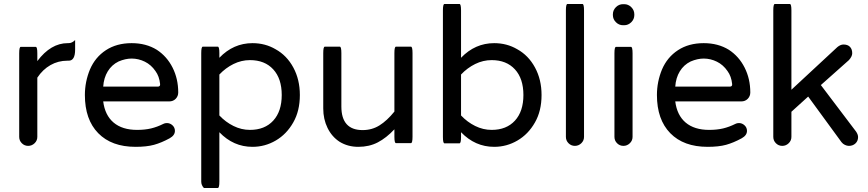

<svg xmlns="http://www.w3.org/2000/svg" viewBox="-20 -725 4351 962"><path d="M76.2 -39.1V-458Q76.2 -490.2 84 -490.2H159.2Q167 -490.2 167 -458V-418.9Q234.4 -508.8 319.3 -508.8H324.2Q340.8 -508.8 356.4 -524.4Q356.4 -508.8 356.4 -476.6Q356.4 -420.9 324.2 -420.9H317.4Q271.5 -420.9 232.9 -398.9Q194.3 -377 167 -335.9V-39.1Q167 -20.5 153.3 -7.3Q139.6 5.9 121.1 5.9Q102.5 5.9 89.4 -7.3Q76.2 -20.5 76.2 -39.1Z M405.3 -249Q405.3 -315.4 430.7 -377Q457 -438.5 510.7 -473.6Q564.5 -508.8 639.6 -508.8Q711.9 -508.8 765.6 -475.6Q816.4 -442.4 844.7 -386.2Q873 -330.1 873 -261.7Q873 -243.2 860.4 -230Q847.7 -216.8 827.1 -216.8H497.1Q505.9 -147.5 549.3 -110.8Q592.8 -74.2 667 -74.2Q706.1 -74.2 736.8 -81.5Q767.6 -88.9 798.8 -104.5Q805.7 -108.4 816.4 -108.4Q832 -108.4 844.2 -97.2Q856.4 -85.9 856.4 -69.3Q856.4 -46.9 830.1 -32.2Q789.1 -9.8 752 0.5Q714.8 10.7 659.2 10.7Q539.1 10.7 472.2 -57.6Q405.3 -126 405.3 -249ZM782.2 -303.7Q778.3 -342.8 758.8 -369.1Q737.3 -400.4 705.6 -416Q673.8 -431.6 639.6 -431.6Q608.4 -431.6 574.2 -417Q540 -400.4 520 -367.7Q500 -335 497.1 -291H770.5Q783.2 -291 782.2 -303.7Z M1001.5 216.8Q988.3 203.1 988.3 184.6V-459Q988.3 -491.2 996.1 -491.2H1071.3Q1079.1 -491.2 1079.1 -459V-435.5Q1149.4 -508.8 1245.1 -508.8Q1308.6 -508.8 1360.4 -478.5Q1417 -447.3 1449.7 -386.7Q1482.4 -326.2 1482.4 -249Q1482.4 -168.9 1449.2 -111.3Q1416 -52.7 1361.8 -21Q1307.6 10.7 1245.1 10.7Q1149.4 10.7 1079.1 -62.5V184.6Q1079.1 216.8 1071.3 216.8Q1071.3 216.8 1009.3 216.8Q1014.6 216.8 1001.5 216.8ZM1391.6 -249Q1391.6 -331.1 1349.1 -377.4Q1306.6 -423.8 1232.4 -423.8Q1189.5 -423.8 1149.9 -404.3Q1110.4 -384.8 1079.1 -351.6V-146.5Q1110.4 -113.3 1149.9 -93.8Q1189.5 -74.2 1232.4 -74.2Q1306.6 -74.2 1349.1 -120.6Q1391.6 -167 1391.6 -249Z M1681.6 -14.6Q1642.6 -40 1621.1 -84Q1599.6 -127.9 1599.6 -181.6V-459Q1599.6 -491.2 1607.4 -491.2H1682.6Q1690.4 -491.2 1690.4 -459V-191.4Q1690.4 -73.2 1796.9 -73.2Q1843.8 -73.2 1881.3 -96.7Q1918.9 -120.1 1956.1 -166V-459Q1956.1 -491.2 1963.9 -491.2Q1963.9 -491.2 2039.1 -491.2Q2046.9 -491.2 2046.9 -459V-40Q2046.9 -7.8 2039.1 -7.8Q2039.1 -7.8 1963.9 -7.8Q1956.1 -7.8 1956.1 -40V-77.1Q1916 -34.2 1873 -11.7Q1830.1 10.7 1775.4 10.7Q1722.7 10.7 1681.6 -14.6Z M2290 -62.5V-39.1Q2290 -6.8 2282.2 -6.8H2207Q2199.2 -6.8 2199.2 -39.1V-672.9Q2199.2 -705.1 2207 -705.1Q2207 -705.1 2282.2 -705.1Q2290 -705.1 2290 -672.9V-435.5Q2360.4 -508.8 2456.1 -508.8Q2519.5 -508.8 2571.3 -478.5Q2627.9 -447.3 2660.6 -386.7Q2693.4 -326.2 2693.4 -249Q2693.4 -168.9 2660.2 -111.3Q2627 -52.7 2572.8 -21Q2518.6 10.7 2456.1 10.7Q2360.4 10.7 2290 -62.5ZM2602.5 -249Q2602.5 -331.1 2560.1 -377.4Q2517.6 -423.8 2443.4 -423.8Q2400.4 -423.8 2360.8 -404.3Q2321.3 -384.8 2290 -351.6V-146.5Q2321.3 -113.3 2360.8 -93.8Q2400.4 -74.2 2443.4 -74.2Q2517.6 -74.2 2560.1 -120.6Q2602.5 -167 2602.5 -249Z M2815.4 -39.1V-672.9Q2815.4 -705.1 2823.2 -705.1H2898.4Q2906.2 -705.1 2906.2 -672.9V-39.1Q2906.2 -20.5 2892.6 -7.3Q2878.9 5.9 2860.4 5.9Q2841.8 5.9 2828.6 -7.3Q2815.4 -20.5 2815.4 -39.1Z M3050.8 -649.4V-653.3Q3050.8 -673.8 3065.9 -689Q3081.1 -704.1 3101.6 -704.1H3107.4Q3127.9 -704.1 3143.1 -689Q3158.2 -673.8 3158.2 -653.3V-649.4Q3158.2 -628.9 3143.1 -613.8Q3127.9 -598.6 3107.4 -598.6H3101.6Q3081.1 -598.6 3065.9 -613.8Q3050.8 -628.9 3050.8 -649.4ZM3058.6 -39.1V-458Q3058.6 -490.2 3066.4 -490.2H3141.6Q3149.4 -490.2 3149.4 -458V-39.1Q3149.4 -20.5 3135.7 -7.3Q3122.1 5.9 3103.5 5.9Q3085 5.9 3071.8 -7.3Q3058.6 -20.5 3058.6 -39.1Z M3271.5 -249Q3271.5 -315.4 3296.9 -377Q3323.2 -438.5 3377 -473.6Q3430.7 -508.8 3505.9 -508.8Q3578.1 -508.8 3631.8 -475.6Q3682.6 -442.4 3710.9 -386.2Q3739.3 -330.1 3739.3 -261.7Q3739.3 -243.2 3726.6 -230Q3713.9 -216.8 3693.4 -216.8H3363.3Q3372.1 -147.5 3415.5 -110.8Q3459 -74.2 3533.2 -74.2Q3572.3 -74.2 3603 -81.5Q3633.8 -88.9 3665 -104.5Q3671.9 -108.4 3682.6 -108.4Q3698.2 -108.4 3710.4 -97.2Q3722.7 -85.9 3722.7 -69.3Q3722.7 -46.9 3696.3 -32.2Q3655.3 -9.8 3618.2 0.5Q3581.1 10.7 3525.4 10.7Q3405.3 10.7 3338.4 -57.6Q3271.5 -126 3271.5 -249ZM3648.4 -303.7Q3644.5 -342.8 3625 -369.1Q3603.5 -400.4 3571.8 -416Q3540 -431.6 3505.9 -431.6Q3474.6 -431.6 3440.4 -417Q3406.2 -400.4 3386.2 -367.7Q3366.2 -335 3363.3 -291H3636.7Q3649.4 -291 3648.4 -303.7Z M3854.5 -39.1V-672.9Q3854.5 -705.1 3862.3 -705.1H3937.5Q3945.3 -705.1 3945.3 -672.9V-275.4L4175.8 -489.3Q4191.4 -502 4206.1 -502Q4227.5 -502 4238.8 -490.2Q4250 -478.5 4250 -458Q4250 -442.4 4233.4 -423.8L4092.8 -298.8L4269.5 -65.4Q4279.3 -50.8 4279.3 -38.1Q4279.3 -18.6 4266.1 -6.3Q4252.9 5.9 4233.4 5.9Q4223.6 5.9 4213.4 1Q4203.1 -3.9 4196.3 -12.7L4029.3 -241.2L3945.3 -165V-39.1Q3945.3 -20.5 3931.6 -7.3Q3918 5.9 3899.4 5.9Q3880.9 5.9 3867.7 -7.3Q3854.5 -20.5 3854.5 -39.1Z"/></svg>

Font: YuPearl-Regular
Style: Regular
Weight: 400
Designer: Max Yao
Foundry: Max-Everyday
Version: Version 1.011; ttfautohint (v1.8.3)